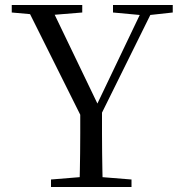

<svg xmlns="http://www.w3.org/2000/svg" viewBox="-20 -748 727 768"><path d="M184 0V-30L331 -42H357L506 -30V0ZM298 0Q299 -38 299.5 -69.5Q300 -101 300.5 -135.5Q301 -170 301 -214.5Q301 -259 301 -323H388Q388 -259 388 -214.5Q388 -170 388.5 -136Q389 -102 389.5 -70Q390 -38 391 0ZM317 -257 82 -728H180L383 -306H357L363 -320L558 -728H601L368 -257ZM27 -698V-728H309V-698L175 -687H150ZM432 -698V-728H671V-698L571 -687H551Z"/></svg>

Font: Noto Serif JP
Style: Regular
Weight: 400
Designer: Ryoko NISHIZUKA  (kana & ideographs); Frank Grießhammer (Latin, Greek & Cyrillic); Wenlong ZHANG  (bopomofo); Sandoll Co
Foundry: Adobe
Version: Version 2.003-H1;hotconv 1.1.1;makeotfexe 2.6.0